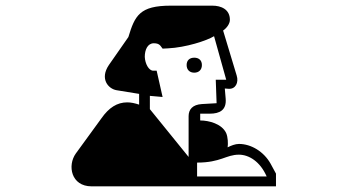

<svg xmlns="http://www.w3.org/2000/svg" viewBox="-20 -718 1240 679"><path d="M825 -171C860 -171 900 -147 923 -94H677V-143C761 -143 779 -171 825 -171ZM574 -547C637 -550 711 -574 737 -590L780 -436H743L746 -353L694 -350C661 -348 647 -331 647 -307V-163L510 -332V-379L555 -375L534 -468H522C506 -468 493 -493 492 -517C492 -542 502 -565 524 -565C546 -565 548 -554 555 -546ZM937 -139C913 -182 868 -209 825 -209C812 -209 797 -203 785 -197C787 -210 786 -233 780 -247C765 -280 719 -292 688 -292V-316H722C756 -316 782 -328 778 -370L775 -405L788 -404C813 -402 825 -426 817 -451L769 -610C782 -619 793 -634 793 -648C793 -685 762 -698 731 -698H584C474 -698 457 -663 434 -587L365 -488C332 -439 363 -404 392 -399L472 -386V-348C457 -353 443 -356 430 -356C394 -356 365 -337 339 -300L248 -175C218 -133 231 -59 304 -59H956V-104ZM667 -461C683 -461 694 -471 694 -488C694 -505 683 -514 667 -514C651 -514 640 -505 640 -488C640 -471 651 -461 667 -461Z"/></svg>

Font: CryptoKit_GRILLE 1.4
Style: Regular
Weight: 400
Monospace: yes
Designer: Oceane Juvin
Foundry: http://www.head-geneve.ch
Version: Version 1.004